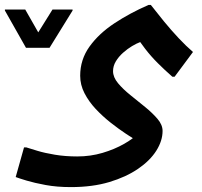

<svg xmlns="http://www.w3.org/2000/svg" viewBox="-94 -499 823 783"><path d="M195 264Q138 264 92 255.5Q46 247 14.5 237.5Q-17 228 -30 223L4 102H13Q29 107 58.5 116Q88 125 130 132Q172 139 221 139Q275 139 324 124.5Q373 110 412.5 87.5Q452 65 474 41L475 82Q452 68 421 47.5Q390 27 357 1Q324 -25 296 -55Q268 -85 250.5 -119Q233 -153 233 -190Q233 -256 271 -309Q309 -362 372.5 -404Q436 -446 512 -479H521Q545 -448 574.5 -412Q604 -376 634.5 -343.5Q665 -311 693 -287L618 -186H609Q577 -214 549 -242Q521 -270 498 -300Q475 -330 454 -362L497 -332Q493 -333 478 -327.5Q463 -322 444.5 -311Q426 -300 408 -284Q390 -268 378.5 -249Q367 -230 367 -209Q367 -184 387.5 -159.5Q408 -135 438 -111Q468 -87 498 -62.5Q528 -38 548.5 -14Q569 10 569 35Q569 75 543.5 115.5Q518 156 469 189.5Q420 223 351.5 243.5Q283 264 195 264ZM9 -460 62 -367 120 -460H202V-456L108 -304H12L-74 -456V-460Z"/></svg>

Font: Kufam SemiBold
Style: Italic
Weight: 600
Italic angle: -11°
Designer: Artur Schmal
Foundry: Original Type
Version: Version 1.301; ttfautohint (v1.8.3)